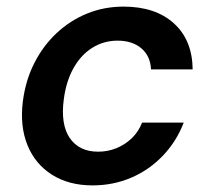

<svg xmlns="http://www.w3.org/2000/svg" viewBox="-20 -549 641 581"><path d="M260 12Q188 12 137 -20.5Q86 -53 63 -110Q40 -167 49 -241Q57 -305 83.5 -357.5Q110 -410 151 -448.5Q192 -487 243.5 -508Q295 -529 354 -529Q450 -529 506 -478.5Q562 -428 563 -339H437Q435 -380 407.5 -403Q380 -426 336 -426Q294 -426 259.5 -404.5Q225 -383 202.5 -343Q180 -303 173 -248Q168 -211 172.5 -181.5Q177 -152 191 -131.5Q205 -111 226.5 -100.5Q248 -90 277 -90Q306 -90 332 -100.5Q358 -111 378.5 -130.5Q399 -150 410 -178H536Q514 -121 473 -78Q432 -35 377.5 -11.5Q323 12 260 12Z"/></svg>

Font: DM Sans 11pt SemiBold
Style: Italic
Weight: 600
Italic angle: -10°
Version: Version 4.004;gftools[0.9.30]